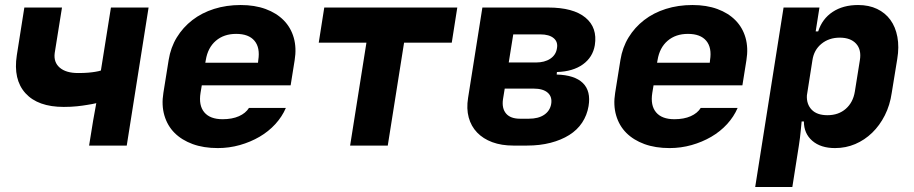

<svg xmlns="http://www.w3.org/2000/svg" viewBox="-20 -580 3640 765"><path d="M234 -154Q131 -154 81.5 -208.5Q32 -263 47 -360L77 -550H227L198 -369Q193 -332 218 -310.5Q243 -289 291 -289Q315 -289 332 -290.5Q349 -292 360 -294Q373 -296 382 -299L422 -550H572L485 0H335L351 -99Q360 -149 362 -160Q363 -168 364 -169Q347 -165 327 -162Q310 -159 286.5 -156.5Q263 -154 234 -154Z M848 10Q791 10 747.5 -6Q704 -22 675.5 -50.5Q647 -79 635 -120Q623 -161 631 -210L652 -341Q660 -391 684.5 -431Q709 -471 746.5 -500Q784 -529 833 -544.5Q882 -560 939 -560Q995 -560 1038.5 -544Q1082 -528 1110.5 -499Q1139 -470 1150.5 -429.5Q1162 -389 1154 -340L1138 -240H784L779 -210Q771 -160 794 -132.5Q817 -105 867 -105Q905 -105 932 -117Q959 -129 972 -150H1119Q1104 -115 1077 -85.5Q1050 -56 1014 -35Q978 -14 935.5 -2Q893 10 848 10ZM798 -330H1008L1009 -340Q1017 -390 994 -417.5Q971 -445 921 -445Q872 -445 840 -417.5Q808 -390 800 -341Z M1250 -410 1272 -550H1802L1780 -410H1590L1525 0H1375L1440 -410Z M2007 -331H2115Q2150 -331 2172.5 -346Q2195 -361 2199 -387Q2204 -413 2186 -428Q2168 -443 2133 -443H2025ZM1984 -184Q1979 -148 1996.5 -127.5Q2014 -107 2052 -107H2087Q2125 -107 2148 -122.5Q2171 -138 2176 -165Q2181 -194 2162.5 -210.5Q2144 -227 2106 -227H1991ZM2164 -550Q2264 -550 2312.5 -510Q2361 -470 2350 -400Q2342 -352 2302.5 -323.5Q2263 -295 2199 -293L2198 -283Q2270 -281 2302.5 -249Q2335 -217 2325 -157Q2319 -121 2299.5 -91.5Q2280 -62 2248 -42Q2216 -22 2173.5 -11Q2131 0 2080 0H2025Q1978 0 1941.5 -13.5Q1905 -27 1881 -52Q1857 -77 1847.5 -112Q1838 -147 1845 -190L1902 -550Z M2648 10Q2591 10 2547.5 -6Q2504 -22 2475.5 -50.5Q2447 -79 2435 -120Q2423 -161 2431 -210L2452 -341Q2460 -391 2484.5 -431Q2509 -471 2546.5 -500Q2584 -529 2633 -544.5Q2682 -560 2739 -560Q2795 -560 2838.5 -544Q2882 -528 2910.5 -499Q2939 -470 2950.5 -429.5Q2962 -389 2954 -340L2938 -240H2584L2579 -210Q2571 -160 2594 -132.5Q2617 -105 2667 -105Q2705 -105 2732 -117Q2759 -129 2772 -150H2919Q2904 -115 2877 -85.5Q2850 -56 2814 -35Q2778 -14 2735.5 -2Q2693 10 2648 10ZM2598 -330H2808L2809 -340Q2817 -390 2794 -417.5Q2771 -445 2721 -445Q2672 -445 2640 -417.5Q2608 -390 2600 -341Z M2989 165 3102 -550H3245L3230 -455H3240Q3256 -505 3297.5 -532.5Q3339 -560 3399 -560Q3442 -560 3474.5 -544.5Q3507 -529 3527.5 -501Q3548 -473 3555.5 -433Q3563 -393 3555 -345L3533 -210Q3526 -161 3505.5 -120.5Q3485 -80 3455 -51Q3425 -22 3387.5 -6Q3350 10 3307 10Q3250 10 3216.5 -19Q3183 -48 3183 -96H3174Q3173 -88 3170.5 -60Q3168 -32 3163 0L3137 165ZM3195 -200Q3193 -165 3214 -143Q3235 -121 3277 -121Q3321 -121 3350 -146.5Q3379 -172 3386 -215L3406 -340Q3413 -382 3391 -406Q3369 -430 3326 -430Q3283 -430 3253 -405.5Q3223 -381 3217 -340Z"/></svg>

Font: JetBrains Mono ExtraBold
Style: Italic
Weight: 800
Designer: Philipp Nurullin, Konstantin Bulenkov
Foundry: JetBrains
Version: Version 1.000; ttfautohint (v1.8.3)